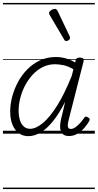

<svg xmlns="http://www.w3.org/2000/svg" viewBox="-20 -905 662 1300"><path d="M172 17Q135 17 107 -3.5Q79 -24 64 -61.5Q49 -99 49 -151Q49 -199 62.5 -250Q76 -301 101.5 -349Q127 -397 165 -435.5Q203 -474 251.5 -496.5Q300 -519 359 -519Q391 -519 424.5 -510Q458 -501 489 -482L492 -498Q495 -508 502 -511.5Q509 -515 521 -515Q538 -515 543.5 -508.5Q549 -502 546 -490L445 -94Q440 -73 439 -59.5Q438 -46 443 -39Q448 -32 459 -32Q474 -32 490 -43Q506 -54 521.5 -71Q537 -88 550 -107Q555 -115 561 -115.5Q567 -116 575 -111Q586 -105 587 -98.5Q588 -92 584 -85Q573 -65 552.5 -41Q532 -17 505.5 -0.5Q479 16 448 16Q425 16 411.5 7.5Q398 -1 392 -17Q386 -33 387 -54.5Q388 -76 394 -101Q401 -130 408 -158.5Q415 -187 421 -216Q380 -135 338 -83.5Q296 -32 254.5 -7.5Q213 17 172 17ZM106 -156Q106 -121 114.5 -93Q123 -65 140.5 -49Q158 -33 184 -33Q224 -33 271.5 -73Q319 -113 368.5 -192.5Q418 -272 466 -392L477 -436Q441 -457 410 -463.5Q379 -470 352 -470Q307 -470 268.5 -450.5Q230 -431 200 -398Q170 -365 149 -324.5Q128 -284 117 -240Q106 -196 106 -156ZM429 -627Q425 -627 421 -629Q417 -631 414 -638L316 -804Q314 -808 313 -811.5Q312 -815 312 -818Q313 -825 320 -831Q327 -837 335.5 -841Q344 -845 352 -845Q362 -845 370 -831L452 -659Q453 -655 453.5 -652Q454 -649 454 -646Q453 -638 444.5 -632.5Q436 -627 429 -627ZM0 365H622V375H0ZM0 -20H622V0H0ZM0 -505H622V-500H0ZM0 -885H622V-875H0Z"/></svg>

Font: Playwrite IS Guides
Style: Regular
Weight: 400
Designer: Veronika Burian, José Scaglione
Foundry: TypeTogether
Version: Version 1.003